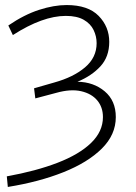

<svg xmlns="http://www.w3.org/2000/svg" viewBox="-20 -546 538 761"><path d="M11 195 7 153Q123 132 208.5 99Q294 66 341 20.5Q388 -25 388 -82Q388 -121 365.5 -148Q343 -175 301.5 -184.5Q260 -194 203 -178L120 -156L115 -196L195 -219Q271 -240 317 -279Q363 -318 363 -375Q363 -402 351 -427Q339 -452 312 -467.5Q285 -483 241 -483Q149 -483 31 -407L13 -445Q76 -488 135 -507Q194 -526 244 -526Q329 -526 371 -483Q413 -440 413 -380Q413 -321 378 -283Q343 -245 287 -222Q351 -221 395 -184Q439 -147 439 -82Q439 -12 383.5 43Q328 98 231.5 136.5Q135 175 11 195Z"/></svg>

Font: Montserrat Light
Style: Regular
Weight: 300
Designer: Julieta Ulanovsky
Foundry: Julieta Ulanovsky
Version: Version 9.000; ttfautohint (v1.8.4.7-5d5b)